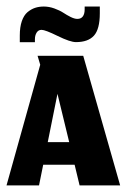

<svg xmlns="http://www.w3.org/2000/svg" viewBox="-26 -559 383 579"><path d="M79.3 -431.7V-440.7Q79.3 -452.3 84.5 -460.7Q89.7 -469 99.3 -469Q110.3 -469 148 -450.5Q185.7 -432 203 -432Q239.7 -432 257.3 -451.5Q275 -471 275 -519V-539.3H229.3V-530.7Q229.3 -517 223.8 -509.5Q218.3 -502 207.3 -502Q198.7 -502 187 -507.8Q175.3 -513.7 164.7 -520.7Q154 -527.7 138 -533.5Q122 -539.3 106 -539.3Q91.7 -539.3 79.7 -535.3Q67.7 -531.3 56.8 -522.2Q46 -513 39.8 -495.2Q33.7 -477.3 33.7 -452.3V-431.7ZM214 0H336.3L225 -390.7H87.3L95.3 -363.7L-6.3 0H91.7L104.3 -62.3H199ZM147.3 -276 182.7 -130.3H118Z"/></svg>

Font: Jomhuria
Style: Regular
Weight: 400
Designer: Arabic design by Kourosh Beigpour, Latin design by Eben Sorkin, engineering by Lasse Fister and Khaled Hosney
Version: Version 1.0000